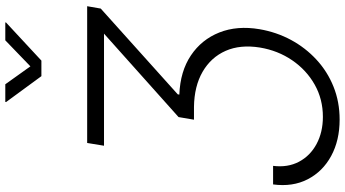

<svg xmlns="http://www.w3.org/2000/svg" viewBox="-306 -767 1289 717"><g transform="rotate(-90 338.5 -408.5)"><path d="M8.3 -33.2H77.6Q70.8 21.5 93 63.5Q115.2 105.5 159.4 129.2Q203.6 152.8 260.7 152.8Q326.7 152.8 381.1 122.1Q435.5 91.3 471.9 38.1Q508.3 -15.1 519.5 -82.5Q531.2 -155.8 507.1 -210.4Q482.9 -265.1 429 -296.4Q375 -327.6 297.9 -328.6H250L259.8 -386.2L571.8 -665L570.8 -664.6H152.8L163.1 -727.5H673.8L665 -676.8L344.7 -389.2L343.8 -383.3Q430.7 -379.9 490 -340.1Q549.3 -300.3 575.7 -233.9Q602.1 -167.5 587.9 -83.5Q577.1 -20.5 547.9 33.7Q518.6 87.9 474.1 128.9Q429.7 169.9 373 192.6Q316.4 215.3 250.5 215.3Q172.9 215.3 114.7 183.8Q56.6 152.3 27.6 96.2Q-1.5 40 8.3 -33.2ZM382.3 -1033.2 449.2 -939.5 546.4 -1033.2H613.3L612.8 -1030.3L470.7 -898.4H412.6L315.9 -1030.3L316.4 -1033.2Z"/></g></svg>

Font: Inter 18pt Light
Style: Italic
Weight: 300
Italic angle: -9.3988°
Designer: Rasmus Andersson
Foundry: rsms
Version: Version 4.001;git-66647c0bb